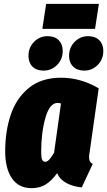

<svg xmlns="http://www.w3.org/2000/svg" viewBox="-20 -958 557 998"><path d="M493 -499 446 -168Q443 -152 443 -140Q443 -127 447.5 -119Q452 -111 462 -106L405 16Q360 12 325.5 -6.5Q291 -25 277 -58Q249 -19 218 0.5Q187 20 144 20Q77 20 42 -31Q7 -82 7 -172Q7 -276 36 -362Q65 -448 130 -501Q195 -554 298 -554Q399 -554 493 -499ZM194 -167Q194 -139 199 -128Q204 -117 215 -117Q226 -117 237 -129.5Q248 -142 261 -164L297 -420Q288 -423 279 -423Q238 -423 216 -345.5Q194 -268 194 -167ZM128 -668Q128 -711 157 -740.5Q186 -770 227 -770Q265 -770 285.5 -749Q306 -728 306 -693Q306 -650 277 -620.5Q248 -591 206 -591Q169 -591 148.5 -612Q128 -633 128 -668ZM339 -668Q339 -711 368 -740.5Q397 -770 438 -770Q475 -770 496 -749Q517 -728 517 -693Q517 -650 488 -620.5Q459 -591 418 -591Q381 -591 360 -612Q339 -633 339 -668ZM474 -808H200L220 -938H494Z"/></svg>

Font: Fira Sans Extra Condensed Black
Style: Italic
Weight: 900
Width: 3
Italic angle: -8°
Designer: Carrois Corporate & Edenspiekermann AG
Foundry: Carrois Corporate GbR & Edenspiekermann AG
Version: Version 4.203